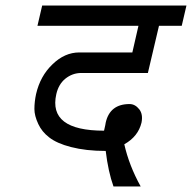

<svg xmlns="http://www.w3.org/2000/svg" viewBox="-20 -633 692 692"><path d="M110 -294Q125 -359 169 -401Q213 -444 266 -444H457L479 -540H115L132 -613H652L635 -540H553L513 -370H273Q241 -370 215 -349Q191 -329 183 -294Q168 -228 211 -195Q254 -162 355 -162Q361 -188 361 -191Q376 -258 447 -258Q467 -258 482 -239Q496 -221 490 -191Q478 -141 428 -113Q445 -37 487 39H389Q370 -14 361 -89Q290 -89 236 -103Q185 -116 157 -138Q131 -158 118 -186Q104 -216 104 -240Q104 -266 110 -294Z"/></svg>

Font: Miedinger
Style: Italic
Weight: 400
Italic angle: -13°
Version: Version 001.000